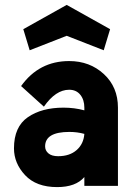

<svg xmlns="http://www.w3.org/2000/svg" viewBox="-20 -758 546 783"><path d="M252 -612 101 -553 75 -639 252 -738 429 -639 403 -553ZM159 -323 66 -407Q139 -509 262 -509Q346 -509 403.5 -456Q461 -403 461 -319V0H324V-36Q289 5 213 5Q128 5 82.5 -43.5Q37 -92 37 -153Q37 -241 93.5 -280Q150 -319 239 -319Q284 -319 324 -308V-319Q324 -351 307.5 -371.5Q291 -392 262 -392Q207 -392 159 -323ZM263 -220Q164 -220 164 -161Q164 -144 177.5 -132.5Q191 -121 217 -121Q264 -121 292.5 -146Q321 -171 324 -212Q295 -220 263 -220Z"/></svg>

Font: LilGrotesk Bold
Style: Regular
Weight: 700
Designer: BSozoo
Foundry: BSozoo
Version: Version 1.001;PS 001.001;hotconv 1.0.70;makeotf.lib2.5.58329